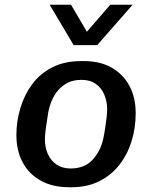

<svg xmlns="http://www.w3.org/2000/svg" viewBox="-20 -778 640 808"><path d="M272 10Q201 10 151 -18Q101 -46 75 -95.5Q49 -145 49 -209Q49 -267 65.5 -322.5Q82 -378 115 -423Q148 -468 200 -494.5Q252 -521 322 -521H332Q402 -521 450.5 -493Q499 -465 525 -416Q551 -367 551 -302Q551 -238 533 -181.5Q515 -125 480.5 -82Q446 -39 396 -14.5Q346 10 281 10ZM277 -69Q335 -69 368.5 -104.5Q402 -140 414 -192Q419 -214 422.5 -238Q426 -262 428.5 -283Q431 -304 431 -318Q431 -351 419 -379.5Q407 -408 383 -425Q359 -442 323 -442Q283 -442 254 -423.5Q225 -405 207.5 -374Q190 -343 183 -305Q177 -269 173 -239.5Q169 -210 169 -191Q169 -157 181.5 -129.5Q194 -102 218 -85.5Q242 -69 277 -69ZM538 -758 389 -588H290L189 -758H279L371 -601H308L444 -758Z"/></svg>

Font: Chivo Mono Medium
Style: Italic
Weight: 500
Italic angle: -8.05°
Monospace: yes
Designer: Hector Gatti
Foundry: Omnibus-Type
Version: Version 1.008